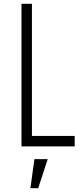

<svg xmlns="http://www.w3.org/2000/svg" viewBox="-20 -770 435 1010"><path d="M148 -750V-55H373V0H93V-750ZM140 220 161 67H231L181 220Z"/></svg>

Font: Mohave Light Light
Style: Regular
Weight: 300
Version: Version 2.003